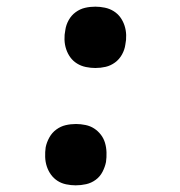

<svg xmlns="http://www.w3.org/2000/svg" viewBox="-20 -548 540 576"><path d="M207 8Q193 8 178.5 5Q164 2 152.5 -5.5Q141 -13 133 -24Q125 -35 120.5 -48.5Q116 -62 115.5 -77Q115 -92 117 -106Q120 -121 128 -135.5Q136 -150 149 -159.5Q162 -169 177 -172.5Q192 -176 208 -176Q222 -176 236.5 -173Q251 -170 262.5 -162.5Q274 -155 282.5 -144Q291 -133 295 -119.5Q299 -106 299.5 -91Q300 -76 298 -62Q295 -47 287.5 -32.5Q280 -18 267 -8.5Q254 1 238.5 4.5Q223 8 207 8ZM266 -344Q252 -344 237.5 -347Q223 -350 211 -357.5Q199 -365 191 -376Q183 -387 178.5 -400.5Q174 -414 173.5 -429Q173 -444 176 -458Q178 -473 186 -487.5Q194 -502 207 -511.5Q220 -521 235 -524.5Q250 -528 266 -528Q280 -528 294.5 -525Q309 -522 321 -514.5Q333 -507 341 -496Q349 -485 353.5 -471.5Q358 -458 358.5 -443Q359 -428 356 -414Q354 -399 346 -384.5Q338 -370 325 -360.5Q312 -351 297 -347.5Q282 -344 266 -344Z"/></svg>

Font: Iosevka Aile Semibold Oblique
Style: Regular
Weight: 600
Italic angle: -9°
Designer: Belleve Invis
Foundry: Belleve Invis
Version: Version 31.1.0; ttfautohint (v1.8.4)